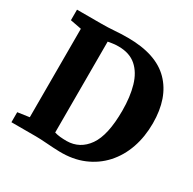

<svg xmlns="http://www.w3.org/2000/svg" viewBox="-165 -919 1099 1095"><g transform="rotate(30 384.0 -371.0)"><path d="M116 -77V-659.5L42.5 -673.5V-743H199Q247.5 -743 287.5 -746.2Q327.5 -749.5 374.5 -749.5Q560.5 -749.5 651 -657.2Q741.5 -565 741.5 -397.5Q741.5 -309 715.5 -234.2Q689.5 -159.5 639.8 -104.5Q590 -49.5 519.5 -19.8Q449 10 359.5 8Q320 7 275 3.5Q230 0 200.5 0H39.5V-66ZM285 -74Q302.5 -68.5 322.8 -66.5Q343 -64.5 365.5 -64.5Q452 -65.5 503.2 -138.5Q554.5 -211.5 554.5 -373Q554.5 -464 534.5 -533.2Q514.5 -602.5 470.2 -641.2Q426 -680 353 -680Q327.5 -680 310.8 -676.8Q294 -673.5 285 -672.5Z"/></g></svg>

Font: Merriweather Black
Style: Regular
Weight: 900
Designer: Eben Sorkin
Foundry: Eben Sorkin
Version: Version 2.200;gftools[0.9.31]